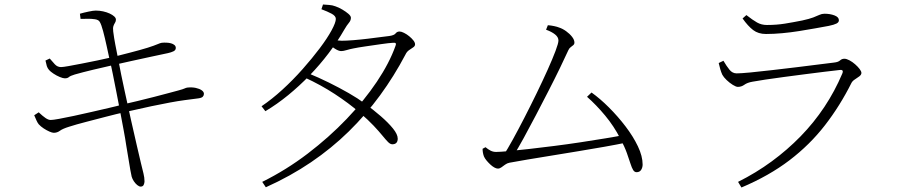

<svg xmlns="http://www.w3.org/2000/svg" viewBox="-20 -792 4030 853"><path d="M605 37Q598 37 589.5 30Q581 23 574.5 13Q568 3 565 -7Q563 -15 559 -37Q555 -59 550.5 -88Q546 -117 541 -145Q537 -173 529.5 -213Q522 -253 513.5 -298Q505 -343 496.5 -386Q488 -429 481 -464Q474 -499 469 -518Q462 -550 454 -587Q446 -624 438 -654Q430 -684 423 -695Q418 -704 402 -706.5Q386 -709 368.5 -708.5Q351 -708 338 -708L335 -731Q352 -736 373.5 -740.5Q395 -745 405 -745Q422 -745 438 -741.5Q454 -738 467 -732Q480 -726 487.5 -719Q495 -712 495 -705Q495 -697 491 -691Q487 -685 484 -676.5Q481 -668 483 -652Q487 -621 492 -595.5Q497 -570 506 -524Q518 -460 533 -391.5Q548 -323 562 -259Q576 -195 588 -145Q600 -95 606 -68Q613 -39 617.5 -21Q622 -3 622 14Q622 21 618.5 29Q615 37 605 37ZM219 -202Q212 -202 199.5 -207.5Q187 -213 174 -221.5Q161 -230 152 -240Q147 -246 142.5 -256Q138 -266 132 -280L152 -293Q170 -276 182.5 -267.5Q195 -259 205 -259Q215 -259 242.5 -264Q270 -269 307.5 -277Q345 -285 386 -294.5Q427 -304 464 -312.5Q501 -321 526 -328Q553 -334 590 -343Q627 -352 664.5 -361.5Q702 -371 731 -379Q760 -387 772 -390Q794 -396 800 -399Q806 -402 813 -403Q833 -405 849.5 -401.5Q866 -398 876 -391Q886 -384 886 -375Q886 -368 881 -362.5Q876 -357 861 -355Q829 -351 799.5 -347Q770 -343 735 -336.5Q700 -330 652 -320Q604 -310 535 -294Q499 -286 453 -274Q407 -262 362.5 -250.5Q318 -239 287 -229Q258 -220 246 -211Q234 -202 219 -202ZM268 -444Q260 -444 245.5 -450Q231 -456 217.5 -465Q204 -474 198 -481Q191 -489 188 -498.5Q185 -508 182 -523L201 -532Q212 -519 223.5 -506.5Q235 -494 251 -494Q260 -494 285 -498.5Q310 -503 343.5 -509.5Q377 -516 413 -523.5Q449 -531 479 -538Q518 -548 559 -558.5Q600 -569 636 -580Q667 -590 679.5 -595.5Q692 -601 699 -602Q709 -603 720 -602.5Q731 -602 740 -599.5Q749 -597 755 -592Q761 -587 761 -579Q761 -569 750.5 -564Q740 -559 726 -556Q696 -550 651 -540Q606 -530 561.5 -520.5Q517 -511 488 -504Q439 -493 393 -482Q347 -471 312 -461Q292 -455 286 -449.5Q280 -444 268 -444Z M1145 16Q1252 -37 1347 -109.5Q1442 -182 1520 -263.5Q1598 -345 1654 -428.5Q1710 -512 1737 -588Q1744 -604 1727 -602Q1708 -601 1673.5 -596Q1639 -591 1604.5 -586Q1570 -581 1551 -577Q1535 -574 1520 -569.5Q1505 -565 1496 -565Q1485 -565 1469 -575Q1453 -585 1437 -598L1451 -617Q1466 -614 1477.5 -612.5Q1489 -611 1498 -611Q1518 -611 1549.5 -613.5Q1581 -616 1614 -620Q1647 -624 1673 -627.5Q1699 -631 1709 -632Q1731 -635 1737.5 -643.5Q1744 -652 1755 -652Q1763 -652 1775 -646Q1787 -640 1798 -631Q1809 -622 1816.5 -612.5Q1824 -603 1824 -595Q1824 -587 1815.5 -581.5Q1807 -576 1797 -569Q1787 -562 1781 -549Q1731 -454 1668.5 -368.5Q1606 -283 1529.5 -208Q1453 -133 1361.5 -71Q1270 -9 1161 40ZM1723 -151Q1714 -151 1704 -161Q1694 -171 1679 -189.5Q1664 -208 1640 -233.5Q1616 -259 1579 -291Q1529 -334 1467 -374.5Q1405 -415 1333 -448L1346 -468Q1395 -448 1441.5 -425Q1488 -402 1529 -378.5Q1570 -355 1601 -332Q1638 -305 1671.5 -276Q1705 -247 1726 -221Q1747 -195 1747 -176Q1747 -164 1741 -157.5Q1735 -151 1723 -151ZM1142 -320Q1188 -351 1235 -394Q1282 -437 1324.5 -485Q1367 -533 1400.5 -577.5Q1434 -622 1453 -657Q1472 -692 1472 -708Q1472 -721 1453.5 -731Q1435 -741 1408 -751L1415 -772Q1428 -771 1442.5 -770Q1457 -769 1470 -764Q1485 -759 1501 -749.5Q1517 -740 1528 -730.5Q1539 -721 1539 -713Q1539 -701 1530 -690.5Q1521 -680 1510 -661Q1479 -607 1440 -555.5Q1401 -504 1355.5 -457Q1310 -410 1260.5 -369.5Q1211 -329 1159 -298Z M2217 -102Q2234 -128 2258 -171.5Q2282 -215 2309.5 -268.5Q2337 -322 2364 -377.5Q2391 -433 2413 -482Q2435 -531 2448 -565.5Q2461 -600 2461 -612Q2461 -627 2446 -639Q2431 -651 2406 -660L2414 -680Q2428 -679 2442 -676Q2456 -673 2463 -670Q2479 -665 2495 -653.5Q2511 -642 2521.5 -628.5Q2532 -615 2532 -603Q2532 -596 2527 -591.5Q2522 -587 2515.5 -582.5Q2509 -578 2505 -569Q2491 -538 2468 -490.5Q2445 -443 2417 -388.5Q2389 -334 2360.5 -279.5Q2332 -225 2306.5 -178.5Q2281 -132 2262 -102ZM2192 -43Q2185 -43 2176 -48Q2167 -53 2158 -61.5Q2149 -70 2141.5 -79Q2134 -88 2130 -97Q2127 -105 2125.5 -113.5Q2124 -122 2124 -131L2137 -138Q2149 -128 2160 -122.5Q2171 -117 2184 -117Q2200 -117 2238.5 -120.5Q2277 -124 2329.5 -130Q2382 -136 2441.5 -143.5Q2501 -151 2560 -160Q2619 -169 2670.5 -177.5Q2722 -186 2757 -193L2765 -159Q2722 -150 2665.5 -140Q2609 -130 2548 -120Q2487 -110 2429 -100.5Q2371 -91 2322.5 -83Q2274 -75 2243 -69Q2233 -67 2224 -60.5Q2215 -54 2207.5 -48.5Q2200 -43 2192 -43ZM2808 -27Q2799 -27 2793 -36.5Q2787 -46 2781 -65Q2775 -84 2765 -112Q2755 -140 2736 -176Q2708 -231 2668.5 -278.5Q2629 -326 2588 -362L2608 -381Q2646 -354 2685.5 -314.5Q2725 -275 2759 -230.5Q2793 -186 2814 -142Q2835 -98 2835 -61Q2835 -48 2828.5 -37.5Q2822 -27 2808 -27Z M3259 16Q3339 -24 3408.5 -75Q3478 -126 3537 -186.5Q3596 -247 3642.5 -317Q3689 -387 3722 -465Q3730 -484 3710 -481Q3682 -478 3641.5 -473Q3601 -468 3554.5 -462Q3508 -456 3463 -450Q3418 -444 3381 -438.5Q3344 -433 3323 -429Q3300 -425 3287 -415.5Q3274 -406 3258 -406Q3250 -406 3235.5 -415Q3221 -424 3208 -436.5Q3195 -449 3189 -460Q3184 -471 3180 -484.5Q3176 -498 3173 -512L3194 -522Q3208 -498 3221 -482Q3234 -466 3253 -466Q3270 -466 3313 -470Q3356 -474 3410.5 -480.5Q3465 -487 3520.5 -493.5Q3576 -500 3620.5 -506Q3665 -512 3685 -514Q3704 -516 3712 -523.5Q3720 -531 3731 -531Q3741 -531 3754 -524Q3767 -517 3779 -506.5Q3791 -496 3799 -485.5Q3807 -475 3807 -468Q3807 -460 3798 -453Q3789 -446 3778.5 -439.5Q3768 -433 3763 -424Q3712 -322 3645 -235.5Q3578 -149 3487.5 -80Q3397 -11 3274 41ZM3383 -641Q3349 -641 3326 -658.5Q3303 -676 3279 -710L3296 -725Q3324 -703 3343.5 -692Q3363 -681 3387 -681Q3430 -681 3467 -687Q3504 -693 3544 -701Q3576 -708 3593 -714.5Q3610 -721 3620.5 -726Q3631 -731 3643 -731Q3668 -731 3687.5 -723.5Q3707 -716 3707 -702Q3707 -693 3696.5 -687.5Q3686 -682 3662 -677Q3635 -672 3601.5 -666Q3568 -660 3530.5 -654Q3493 -648 3455 -644.5Q3417 -641 3383 -641Z"/></svg>

Font: Noto Serif JP ExtraLight ExtraLight
Style: Regular
Weight: 250
Version: Version 2.003-H1;hotconv 1.1.1;makeotfexe 2.6.0